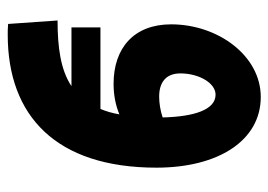

<svg xmlns="http://www.w3.org/2000/svg" viewBox="-119 -305 695 497"><g transform="rotate(90 228.5 -56.5)"><path d="M51 106H203C161 134 103 142 33 142L42 270C53 271 61 271 70 271C280 271 414 146 414 -114C414 -274 344 -384 231 -384C124 -384 43 -273 43 -152C43 -55 105 -3 197 -3C225 -3 252 -8 276 -18C273 0 268 17 262 31H51ZM170 -176C170 -224 195 -267 225 -267C264 -267 282 -212 284 -130C266 -124 247 -121 230 -121C195 -121 170 -137 170 -176Z"/></g></svg>

Font: Noto Sans Arabic UI Cn
Style: Bold
Weight: 700
Width: 3
Designer: Monotype Design Team, Nadine Chahine and Nizar Qandah
Foundry: Monotype Imaging Inc.
Version: Version 2.010